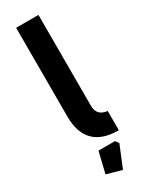

<svg xmlns="http://www.w3.org/2000/svg" viewBox="-243 -782 796 1028"><g transform="rotate(-30 155.0 -267.5)"><path d="M68 -192V-740H206V-178Q206 -116 270 -109V10Q68 10 68 -192ZM90 179 121 50H223L238 71L183 205Z"/></g></svg>

Font: Oxanium ExtraLight
Style: Bold
Weight: 700
Version: Version 2.000